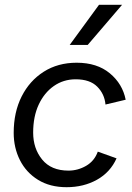

<svg xmlns="http://www.w3.org/2000/svg" viewBox="-20 -770 551 799"><path d="M257 9Q188 9 138.5 -21.5Q89 -52 63 -103.5Q37 -155 37 -217Q37 -303 70 -368.5Q103 -434 162 -471.5Q221 -509 299 -509Q384 -509 437 -465Q490 -421 503 -355L419 -335Q415 -379 384.5 -409.5Q354 -440 295 -440Q244 -440 204 -412Q164 -384 141 -334.5Q118 -285 118 -218Q118 -152 155.5 -106Q193 -60 265 -60Q304 -60 338.5 -80Q373 -100 387 -139L465 -111Q439 -53 383.5 -22Q328 9 257 9ZM392 -750H488L345 -583H270Z"/></svg>

Font: Prodigy Sans
Style: Italic
Weight: 400
Italic angle: -13°
Designer: Wei Huang
Foundry: Wei Huang
Version: Version 1.003; ttfautohint (v1.8.3)